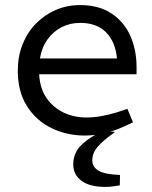

<svg xmlns="http://www.w3.org/2000/svg" viewBox="-20 -526 599 755"><path d="M313 7Q243 7 183 -22Q123 -51 86.5 -108Q50 -165 50 -248Q50 -304 68.5 -351Q87 -398 120.5 -432.5Q154 -467 198.5 -486.5Q243 -506 295 -506Q369 -506 418.5 -473Q468 -440 492.5 -385Q517 -330 517 -262V-234H134Q137 -178 163 -140.5Q189 -103 230 -83.5Q271 -64 319 -64Q349 -64 379 -69.5Q409 -75 439 -84L481 -98L503 -45L464 -27Q429 -11 390 -2Q351 7 313 7ZM137 -296H440Q434 -361 397.5 -398.5Q361 -436 295 -436Q255 -436 222 -419Q189 -402 166.5 -370.5Q144 -339 137 -296ZM394 209Q333 209 300.5 185Q268 161 268 120Q268 90 283 65Q298 40 340 13L376 -9L430 -8V-5Q387 25 365 50Q343 75 343 104Q343 131 368 145.5Q393 160 452 162L451 203Q441 204 427 206.5Q413 209 394 209Z"/></svg>

Font: REM Light
Style: Regular
Weight: 300
Designer: Octavio Pardo
Foundry: Ashler Design
Version: Version 1.005;gftools[0.9.28]